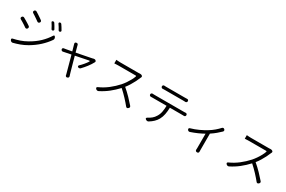

<svg xmlns="http://www.w3.org/2000/svg" viewBox="151 -2224 5587 3747"><g transform="rotate(30 2945.0 -350.5)"><path d="M689 -732Q700 -737 711 -733.5Q722 -730 729 -720Q743 -698 761.5 -668.5Q780 -639 794 -611Q800 -601 796 -590.5Q792 -580 780 -575Q770 -570 759 -573.5Q748 -577 743 -588Q731 -613 713.5 -643.5Q696 -674 679 -699Q664 -720 689 -732ZM818 -779Q829 -784 840.5 -781Q852 -778 859 -768Q874 -747 892.5 -717.5Q911 -688 926 -661Q932 -651 928.5 -640.5Q925 -630 913 -625Q902 -620 891 -623.5Q880 -627 875 -637Q862 -662 843.5 -692.5Q825 -723 808 -746Q802 -756 804.5 -765.5Q807 -775 818 -779ZM268 -727Q276 -740 290.5 -743.5Q305 -747 318 -739Q342 -725 371.5 -705.5Q401 -686 428.5 -667.5Q456 -649 473 -636Q487 -627 489.5 -613Q492 -599 483 -586L481 -584Q472 -571 458.5 -568.5Q445 -566 432 -575Q412 -590 384 -609Q356 -628 328 -647Q300 -666 278 -679Q265 -687 262 -700Q259 -713 268 -726ZM162 -9Q154 -23 159 -33.5Q164 -44 180 -47Q254 -63 328.5 -88.5Q403 -114 478 -157Q603 -228 689 -311Q775 -394 836 -491Q845 -505 855.5 -505Q866 -505 874 -490L880 -481Q888 -467 887.5 -450Q887 -433 877 -420Q813 -328 724 -245.5Q635 -163 516 -93Q440 -49 364.5 -21.5Q289 6 221 23Q205 27 189.5 20Q174 13 166 -1ZM118 -502Q126 -515 140.5 -519Q155 -523 168 -515Q192 -502 222 -484Q252 -466 280 -448.5Q308 -431 326 -418Q339 -410 341.5 -395.5Q344 -381 335 -367L334 -365Q326 -352 312 -349.5Q298 -347 285 -355Q265 -370 236.5 -388.5Q208 -407 179.5 -424.5Q151 -442 128 -454Q115 -462 112 -475Q109 -488 118 -501Z M1790 -489Q1801 -482 1803.5 -471.5Q1806 -461 1800 -450Q1766 -386 1719 -325Q1672 -264 1622 -212Q1612 -200 1596.5 -197Q1581 -194 1567 -201Q1554 -208 1552.5 -219.5Q1551 -231 1561 -242Q1600 -278 1637 -322.5Q1674 -367 1698 -404Q1704 -414 1700 -419.5Q1696 -425 1685 -423L1396 -365Q1411 -311 1427 -253Q1443 -195 1457.5 -143Q1472 -91 1483 -52.5Q1494 -14 1499 2Q1504 15 1505.5 20.5Q1507 26 1509 32Q1514 48 1507 60Q1500 72 1483 77L1480 79Q1447 87 1437 51Q1436 43 1435.5 39.5Q1435 36 1430 18L1329 -352L1157 -317Q1141 -313 1129 -321Q1117 -329 1112 -344Q1109 -359 1116.5 -369.5Q1124 -380 1139 -382Q1150 -384 1156.5 -384.5Q1163 -385 1185 -389L1312 -412L1278 -531Q1277 -537 1274 -546Q1271 -555 1271 -556Q1266 -571 1270.5 -582.5Q1275 -594 1291 -598L1297 -599Q1313 -603 1324.5 -595.5Q1336 -588 1340 -572Q1341 -567 1341.5 -563.5Q1342 -560 1346 -546L1379 -425Q1433 -435 1490 -446Q1547 -457 1597.5 -467Q1648 -477 1684 -484Q1720 -491 1732 -494L1744 -498Q1755 -501 1767 -499.5Q1779 -498 1788 -491Z M2721 -684Q2732 -677 2733.5 -665.5Q2735 -654 2729 -643Q2727 -640 2725 -636Q2723 -632 2721 -627Q2704 -583 2677.5 -531Q2651 -479 2619 -427Q2587 -375 2551 -330Q2629 -264 2699.5 -191Q2770 -118 2822 -57Q2832 -45 2831 -31Q2830 -17 2817 -6L2810 0Q2799 10 2785 9Q2771 8 2762 -4Q2712 -66 2645.5 -137.5Q2579 -209 2504 -276Q2424 -190 2335.5 -120Q2247 -50 2143 2Q2130 9 2113 6Q2096 3 2085 -9L2080 -15Q2069 -26 2071.5 -37.5Q2074 -49 2088 -56Q2199 -105 2293.5 -178.5Q2388 -252 2467 -340Q2501 -379 2533 -425.5Q2565 -472 2591 -520Q2617 -568 2631 -610Q2633 -616 2630 -620Q2627 -624 2621 -624Q2599 -624 2556.5 -624Q2514 -624 2463.5 -624Q2413 -624 2365 -624Q2317 -624 2282 -624Q2247 -624 2237 -624Q2220 -624 2198.5 -623Q2177 -622 2160.5 -621Q2144 -620 2139 -620V-701Q2145 -700 2162.5 -698.5Q2180 -697 2201 -696Q2222 -695 2237 -695Q2246 -695 2275.5 -695Q2305 -695 2346.5 -695Q2388 -695 2433 -695Q2478 -695 2519.5 -695Q2561 -695 2590.5 -695Q2620 -695 2629 -695Q2645 -695 2655 -695.5Q2665 -696 2671 -697Q2683 -698 2697 -695Q2711 -692 2721 -684Z M3167 -698Q3167 -715 3177.5 -724Q3188 -733 3204 -732Q3214 -731 3225 -730.5Q3236 -730 3255 -730Q3272 -730 3313 -730Q3354 -730 3406 -730Q3458 -730 3510 -730Q3562 -730 3603 -730Q3644 -730 3660 -730Q3675 -730 3689 -730.5Q3703 -731 3714 -731Q3730 -733 3740.5 -723.5Q3751 -714 3751 -697Q3751 -681 3740.5 -671.5Q3730 -662 3714 -662Q3702 -663 3688 -663.5Q3674 -664 3660 -664Q3644 -664 3603 -664Q3562 -664 3510 -664Q3458 -664 3406 -664Q3354 -664 3313.5 -664Q3273 -664 3256 -664Q3237 -664 3225 -663.5Q3213 -663 3204 -662Q3188 -662 3177.5 -672Q3167 -682 3167 -698ZM3047 -448Q3047 -464 3057.5 -473Q3068 -482 3084 -482Q3095 -481 3102.5 -480.5Q3110 -480 3133 -480Q3145 -480 3183.5 -480Q3222 -480 3278 -480Q3334 -480 3398 -480Q3462 -480 3526 -480Q3590 -480 3645 -480Q3700 -480 3738 -480Q3776 -480 3787 -480Q3801 -480 3809.5 -480.5Q3818 -481 3826 -482Q3843 -482 3853 -473Q3863 -464 3863 -447Q3863 -431 3853 -421Q3843 -411 3826 -412Q3816 -412 3810.5 -412.5Q3805 -413 3787 -413H3511Q3509 -331 3495.5 -262Q3482 -193 3451 -136Q3424 -87 3382.5 -47Q3341 -7 3288 25Q3275 35 3257 33.5Q3239 32 3225 22L3220 18Q3207 8 3208 -2.5Q3209 -13 3223 -22Q3273 -48 3311.5 -79.5Q3350 -111 3379 -160Q3412 -213 3423.5 -277Q3435 -341 3436 -413H3133Q3114 -413 3104 -413Q3094 -413 3084 -412Q3068 -412 3057.5 -422Q3047 -432 3047 -448Z M4032 -220Q4025 -234 4029.5 -246Q4034 -258 4050 -262Q4142 -288 4228.5 -328Q4315 -368 4376 -406Q4446 -449 4497 -493Q4548 -537 4588 -581Q4599 -592 4612.5 -592.5Q4626 -593 4638 -582L4641 -579Q4652 -569 4652 -554.5Q4652 -540 4641 -529Q4602 -491 4553 -449.5Q4504 -408 4440 -366V-8Q4440 9 4440.5 20Q4441 31 4441 39Q4442 55 4433 65.5Q4424 76 4408 76H4400Q4384 76 4374 65Q4364 54 4365 38Q4366 30 4366.5 19Q4367 8 4367 -8V-322Q4310 -290 4238.5 -258Q4167 -226 4084 -198Q4069 -193 4054.5 -199Q4040 -205 4032 -220Z M5661 -684Q5672 -677 5673.5 -665.5Q5675 -654 5669 -643Q5667 -640 5665 -636Q5663 -632 5661 -627Q5644 -583 5617.5 -531Q5591 -479 5559 -427Q5527 -375 5491 -330Q5569 -264 5639.5 -191Q5710 -118 5762 -57Q5772 -45 5771 -31Q5770 -17 5757 -6L5750 0Q5739 10 5725 9Q5711 8 5702 -4Q5652 -66 5585.5 -137.5Q5519 -209 5444 -276Q5364 -190 5275.5 -120Q5187 -50 5083 2Q5070 9 5053 6Q5036 3 5025 -9L5020 -15Q5009 -26 5011.5 -37.5Q5014 -49 5028 -56Q5139 -105 5233.5 -178.5Q5328 -252 5407 -340Q5441 -379 5473 -425.5Q5505 -472 5531 -520Q5557 -568 5571 -610Q5573 -616 5570 -620Q5567 -624 5561 -624Q5539 -624 5496.5 -624Q5454 -624 5403.5 -624Q5353 -624 5305 -624Q5257 -624 5222 -624Q5187 -624 5177 -624Q5160 -624 5138.5 -623Q5117 -622 5100.5 -621Q5084 -620 5079 -620V-701Q5085 -700 5102.5 -698.5Q5120 -697 5141 -696Q5162 -695 5177 -695Q5186 -695 5215.5 -695Q5245 -695 5286.5 -695Q5328 -695 5373 -695Q5418 -695 5459.5 -695Q5501 -695 5530.5 -695Q5560 -695 5569 -695Q5585 -695 5595 -695.5Q5605 -696 5611 -697Q5623 -698 5637 -695Q5651 -692 5661 -684Z"/></g></svg>

Font: Chiron GoRound TC N
Style: Regular
Weight: 350
Designer: Ryoko NISHIZUKA 西塚涼子 (kana, bopomofo & ideographs); Paul D. Hunt (Latin, Greek & Cyrillic); Sandoll Communications 산돌커뮤니
Foundry: Adobe
Version: Version 1.000;hotconv 1.1.1;makeotfexe 2.6.0